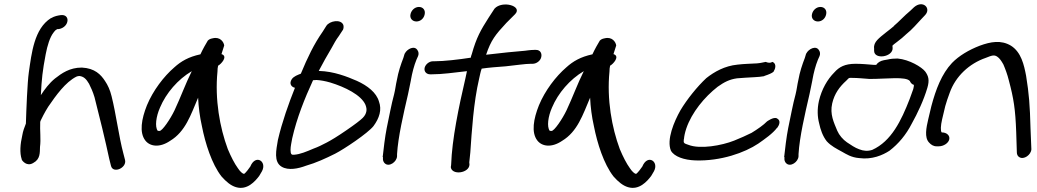

<svg xmlns="http://www.w3.org/2000/svg" viewBox="-20 -742 4926 912"><path d="M260 -604C310 -613 316 -677 267 -670C255 -668 240 -666 223 -656H222C142 -606 130 -488 117 -399C110 -351 105 -221 103 -155C96 -137 89 -119 86 -100C76 -57 73 -16 83 14L84 18C86 21 107 51 138 32C172 14 169 -17 170 -44C175 -81 169 -121 171 -163L173 -169L186 -195C193 -208 200 -221 209 -235C246 -289 291 -352 343 -378C347 -380 353 -381 358 -381C379 -378 390 -366 403 -344C411 -328 421 -307 429 -280C452 -191 481 -72 499 13L507 45C516 85 583 56 574 18L566 -13C545 -91 531 -202 510 -285C503 -314 492 -338 479 -357C459 -388 430 -418 369 -421H368C311 -421 273 -394 241 -369C214 -347 193 -319 174 -290C178 -368 182 -405 197 -484C205 -526 217 -565 234 -587C244 -600 244 -599 253 -604Z M1032 -485C1036 -498 1041 -514 1045 -526C1043 -542 1026 -569 990 -560C978 -558 972 -554 967 -549C959 -536 943 -508 932 -484C876 -472 840 -451 808 -422C758 -379 707 -312 678 -242C652 -177 641 -113 670 -75C692 -46 738 -39 788 -73C861 -117 886 -196 921 -278C923 -234 929 -187 939 -143C955 -61 986 37 1032 96C1055 122 1077 140 1101 147C1154 163 1192 119 1211 94L1224 72C1250 25 1194 -12 1169 49L1155 68C1151 73 1141 85 1138 84L1137 83H1136C1132 82 1121 74 1110 57C1094 35 1078 4 1062 -34C1024 -136 1000 -270 1013 -402C1013 -413 1014 -421 1016 -430C1030 -437 1065 -475 1032 -485ZM891 -404C861 -344 837 -277 809 -218C790 -178 750 -118 737 -120C736 -120 733 -120 729 -121C715 -140 721 -188 740 -231C769 -300 825 -365 891 -404Z M1381 -325C1351 -250 1320 -163 1300 -77C1292 -29 1279 27 1318 50C1350 69 1397 59 1434 45C1480 32 1528 10 1572 -12C1615 -34 1727 -109 1754 -143C1768 -162 1778 -181 1783 -201C1788 -221 1787 -241 1780 -260C1768 -302 1726 -335 1675 -358C1629 -378 1566 -403 1496 -405H1494C1513 -442 1535 -480 1555 -514C1566 -534 1576 -553 1589 -570L1608 -599L1609 -600C1612 -607 1613 -615 1611 -623C1600 -653 1545 -643 1530 -619L1513 -592C1471 -532 1441 -469 1409 -392C1394 -386 1376 -380 1366 -366C1351 -343 1366 -328 1381 -325ZM1467 -361C1471 -361 1478 -362 1484 -362C1502 -361 1525 -357 1549 -350C1618 -329 1696 -291 1716 -244C1721 -231 1722 -221 1720 -212C1718 -203 1714 -193 1703 -182C1692 -171 1666 -151 1625 -123C1583 -94 1553 -76 1532 -65C1509 -53 1491 -44 1469 -36C1436 -22 1406 -9 1377 -7H1376C1366 -6 1360 -8 1360 -30C1360 -47 1365 -67 1368 -85C1390 -182 1427 -274 1467 -361Z M1958 -640C1977 -640 1993 -654 1997 -673C2002 -693 1990 -709 1970 -709C1950 -709 1934 -693 1930 -675C1925 -655 1939 -640 1958 -640ZM1852 -294C1846 -270 1839 -244 1834 -217L1817 -134C1809 -95 1801 -27 1798 2L1797 3L1799 4V15C1799 22 1804 31 1808 34C1828 53 1865 27 1866 0V-10C1871 -92 1896 -199 1918 -294C1924 -319 1927 -341 1932 -362V-363C1938 -397 1947 -431 1958 -458L1966 -476C1970 -486 1968 -496 1964 -502C1950 -529 1913 -509 1903 -488L1902 -487L1896 -467C1884 -436 1872 -401 1865 -361C1860 -340 1858 -318 1852 -294Z M2044 -451H2037C2018 -451 2001 -436 1997 -420C1993 -402 2006 -389 2023 -389H2031C2081 -389 2135 -397 2198 -404L2191 -371C2159 -234 2127 -80 2123 39L2122 49L2121 50C2124 93 2210 81 2210 39L2209 29C2209 25 2212 7 2214 -18C2221 -118 2229 -254 2256 -369C2260 -385 2262 -400 2268 -416C2301 -421 2341 -424 2382 -427C2430 -432 2475 -439 2501 -439H2510C2527 -439 2547 -452 2551 -471C2555 -489 2546 -505 2526 -505H2517C2500 -505 2474 -501 2474 -501C2433 -498 2356 -490 2289 -482C2312 -551 2333 -577 2385 -633L2427 -675C2464 -714 2365 -741 2329 -701L2301 -658C2264 -600 2243 -564 2221 -485C2219 -480 2217 -474 2216 -468C2158 -459 2089 -451 2044 -451Z M2894 -485C2898 -498 2903 -514 2907 -526C2905 -542 2888 -569 2852 -560C2840 -558 2834 -554 2829 -549C2821 -536 2805 -508 2794 -484C2738 -472 2702 -451 2670 -422C2620 -379 2569 -312 2540 -242C2514 -177 2503 -113 2532 -75C2554 -46 2600 -39 2650 -73C2723 -117 2748 -196 2783 -278C2785 -234 2791 -187 2801 -143C2817 -61 2848 37 2894 96C2917 122 2939 140 2963 147C3016 163 3054 119 3073 94L3086 72C3112 25 3056 -12 3031 49L3017 68C3013 73 3003 85 3000 84L2999 83H2998C2994 82 2983 74 2972 57C2956 35 2940 4 2924 -34C2886 -136 2862 -270 2875 -402C2875 -413 2876 -421 2878 -430C2892 -437 2927 -475 2894 -485ZM2753 -404C2723 -344 2699 -277 2671 -218C2652 -178 2612 -118 2599 -120C2598 -120 2595 -120 2591 -121C2577 -140 2583 -188 2602 -231C2631 -300 2687 -365 2753 -404Z M3229 -83C3230 -95 3233 -111 3240 -132C3266 -208 3326 -281 3389 -330C3420 -352 3445 -365 3481 -370C3493 -371 3512 -372 3522 -373C3545 -375 3583 -375 3609 -380H3610V-381C3659 -397 3656 -405 3656 -405C3667 -423 3665 -442 3649 -448C3639 -442 3630 -443 3617 -448C3600 -445 3597 -443 3576 -441C3545 -439 3516 -439 3483 -435C3422 -429 3373 -401 3335 -371C3292 -331 3243 -270 3212 -218C3182 -165 3145 -78 3167 -26C3183 2 3229 18 3283 20C3404 24 3518 -17 3582 -60C3612 -81 3651 -108 3671 -135H3672C3680 -146 3692 -169 3670 -180C3654 -188 3623 -165 3623 -165C3608 -149 3578 -128 3550 -111C3526 -99 3497 -86 3467 -74C3409 -51 3306 -32 3250 -54C3229 -61 3226 -62 3228 -79Z M3865 -640C3884 -640 3900 -654 3904 -673C3909 -693 3897 -709 3877 -709C3857 -709 3841 -693 3837 -675C3832 -655 3846 -640 3865 -640ZM3759 -294C3753 -270 3746 -244 3741 -217L3724 -134C3716 -95 3708 -27 3705 2L3704 3L3706 4V15C3706 22 3711 31 3715 34C3735 53 3772 27 3773 0V-10C3778 -92 3803 -199 3825 -294C3831 -319 3834 -341 3839 -362V-363C3845 -397 3854 -431 3865 -458L3873 -476C3877 -486 3875 -496 3871 -502C3857 -529 3820 -509 3810 -488L3809 -487L3803 -467C3791 -436 3779 -401 3772 -361C3767 -340 3765 -318 3759 -294Z M4242 -464C4226 -464 4212 -463 4195 -459L4178 -456C4163 -453 4150 -446 4142 -434H4129C4104 -436 4074 -439 4044 -439C3993 -439 3966 -424 3943 -398C3910 -365 3883 -318 3870 -263C3861 -223 3863 -186 3871 -156C3877 -127 3888 -95 3907 -71C3928 -48 3953 -36 3980 -21C4000 -10 4023 6 4062 9C4122 17 4173 -5 4205 -26C4248 -59 4284 -102 4311 -155C4338 -203 4368 -267 4385 -325C4396 -362 4390 -381 4375 -402C4358 -424 4299 -459 4244 -464ZM4000 -359C4016 -374 4008 -372 4028 -372C4055 -372 4080 -369 4110 -367H4112C4193 -367 4282 -380 4302 -357C4304 -352 4309 -342 4321 -339C4321 -336 4321 -329 4318 -319C4314 -307 4308 -291 4301 -272C4261 -169 4214 -71 4123 -30C4101 -23 4081 -25 4061 -33C4041 -40 4021 -54 4003 -66C3984 -79 3966 -100 3957 -121C3941 -160 3921 -199 3933 -251C3944 -298 3968 -330 4000 -359ZM4132 -501C4132 -457 4222 -471 4220 -514L4219 -525C4220 -527 4230 -535 4241 -543C4258 -556 4272 -567 4285 -580C4312 -601 4338 -632 4356 -651L4373 -669C4406 -702 4364 -744 4322 -708L4304 -691C4277 -669 4248 -637 4226 -619V-618C4211 -604 4165 -572 4147 -552C4136 -540 4130 -527 4132 -512Z M4393 -65C4402 -55 4413 -47 4429 -47H4439C4462 -47 4485 -62 4489 -80C4493 -98 4477 -113 4454 -113H4453C4447 -120 4448 -145 4455 -175L4470 -238C4476 -258 4482 -278 4491 -301C4519 -380 4584 -440 4662 -467C4692 -479 4703 -483 4718 -472C4727 -466 4736 -454 4746 -436C4755 -415 4765 -389 4772 -360C4795 -274 4803 -224 4807 -114L4810 -18C4810 -9 4814 0 4821 4C4843 19 4878 -7 4879 -33L4875 -131C4872 -243 4868 -295 4854 -382C4844 -434 4831 -494 4782 -525C4735 -553 4686 -544 4634 -525C4582 -505 4535 -477 4502 -443C4453 -391 4425 -317 4404 -238L4389 -175C4380 -136 4370 -89 4393 -65Z"/></svg>

Font: Stray Cat
Style: ExBdExtObl
Weight: 800
Version: Version 1.0